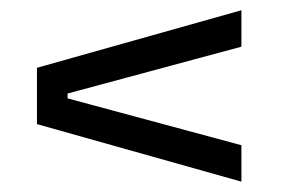

<svg xmlns="http://www.w3.org/2000/svg" viewBox="-20 -497 556 373"><path d="M111.3 -315.3V-305.9L449 -214.9V-144.1L51.8 -255.9V-365.3L449 -477.1V-406.3Z"/></svg>

Font: Anek Odia Medium
Style: Regular
Weight: 500
Designer: Yesha Goshar & Mahesh Sahu (Odia), Yesha Goshar (Latin)
Foundry: Ek Type
Version: Version 1.003